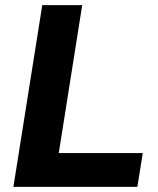

<svg xmlns="http://www.w3.org/2000/svg" viewBox="-20 -725 613 745"><path d="M32 0 144 -705H299L208 -131H534L513 0Z"/></svg>

Font: Nunito Sans 12pt ExtraLight ExtraBold
Style: Italic
Weight: 800
Italic angle: -9°
Version: Version 3.101;gftools[0.9.27]